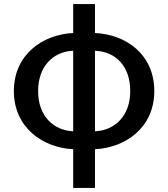

<svg xmlns="http://www.w3.org/2000/svg" viewBox="-20 -722 825 942"><path d="M446 -473C548 -469 619 -397 619 -275C619 -154 544 -82 446 -78ZM339 -78C241 -82 167 -154 167 -275C167 -397 241 -469 339 -473ZM446 -702H339V-560C189 -553 48 -454 48 -275C48 -97 189 3 339 10V200H446V10C597 3 737 -97 737 -275C737 -454 600 -553 446 -560Z"/></svg>

Font: Noto Sans CJK KR Medium
Style: Regular
Weight: 500
Designer: Ryoko NISHIZUKA (kana & ideographs); Paul D. Hunt (Latin, Greek & Cyrillic); Wenlong ZHANG (bopomofo); Sandoll Communica
Foundry: Adobe Systems Incorporated
Version: Version 1.004;PS 1.004;hotconv 1.0.82;makeotf.lib2.5.63406